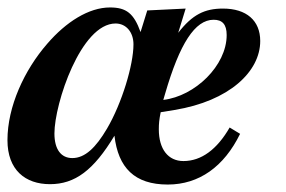

<svg xmlns="http://www.w3.org/2000/svg" viewBox="-25 -482 767 515"><path d="M473 -459 370 -454 352 -396C334 -446 314 -462 270 -462C213 -462 152 -423 102 -365C40 -294 -5 -196 -5 -106C-5 -26 43 12 109 12C176 12 226 -25 282 -118C292 -32 336 13 425 13C509 13 576 -35 619 -123L591 -140C557 -81 515 -50 467 -50C426 -50 401 -82 401 -135C401 -150 402 -161 406 -181L443 -187C590 -211 673 -290 673 -372C673 -427 636 -459 573 -459C524 -459 491 -443 453 -394ZM418 -231C457 -365 498 -429 548 -429C571 -429 583 -417 583 -388C583 -306 498 -224 413 -214ZM333 -363C333 -308 302 -205 262 -137C232 -86 203 -58 169 -58C139 -58 121 -81 121 -124C121 -204 192 -419 285 -419C313 -419 333 -396 333 -363Z"/></svg>

Font: STIXGeneral
Style: Bold Italic
Weight: 700
Italic angle: -16.33°
Designer: MicroPress Inc., with final additions and corrections provided by Coen Hoffman, Elsevier (retired)
Version: Version 1.1.0